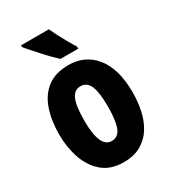

<svg xmlns="http://www.w3.org/2000/svg" viewBox="-188 -866 874 976"><g transform="rotate(-30 249.0 -378.0)"><path d="M464 -276Q464 -221 453 -169.5Q442 -118 416.5 -77.5Q391 -37 349.5 -13.5Q308 10 248 10Q173 10 125.5 -30Q78 -70 55.5 -135.5Q33 -201 33 -276Q33 -357 55 -421.5Q77 -486 125 -522.5Q173 -559 250 -559Q347 -559 405.5 -486Q464 -413 464 -276ZM179 -274Q179 -114 249 -114Q287 -114 303 -153.5Q319 -193 319 -276Q319 -358 303 -396.5Q287 -435 249 -435Q212 -435 195.5 -396.5Q179 -358 179 -274ZM255 -766Q264 -746 279 -717Q294 -688 309.5 -661Q325 -634 335 -619V-606H231Q218 -618 198.5 -637.5Q179 -657 158.5 -680Q138 -703 120 -723Q102 -743 92 -756V-766Z"/></g></svg>

Font: Noto Sans Gujarati ExtraCondensed ExtraBold
Style: Regular
Weight: 800
Width: 2
Designer: Jelle Bosma - Monotype Design Team, Universal Thirst
Foundry: Monotype Imaging Inc.
Version: Version 2.106; ttfautohint (v1.8.4.7-5d5b)